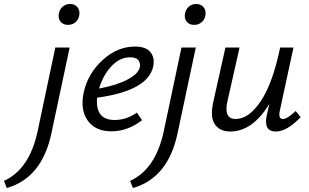

<svg xmlns="http://www.w3.org/2000/svg" viewBox="-149 -655 1555 965"><path d="M193 -530Q168 -530 155 -546.5Q142 -563 147 -588Q151 -609 166.5 -622Q182 -635 203 -635Q228 -635 241 -618Q254 -601 249 -576Q245 -555 229.5 -542.5Q214 -530 193 -530ZM40 5 129 -416H201L110 12Q63 239 -115 290L-129 254Q-1 196 40 5Z M529 -421Q585 -421 607.5 -392.5Q630 -364 621 -321Q595 -199 339 -164Q329 -52 427 -52Q487 -52 539 -89L565 -51Q493 5 411 5Q330 5 291.5 -49.5Q253 -104 272 -192Q293 -286 367 -353.5Q441 -421 529 -421ZM554 -318Q558 -335 547.5 -351Q537 -367 505 -367Q452 -367 410 -321Q368 -275 349 -210Q436 -226 491.5 -255Q547 -284 554 -318Z M827 -530Q802 -530 789 -546.5Q776 -563 781 -588Q785 -609 800.5 -622Q816 -635 837 -635Q862 -635 875 -618Q888 -601 883 -576Q879 -555 863.5 -542.5Q848 -530 827 -530ZM674 5 763 -416H835L744 12Q697 239 519 290L505 254Q633 196 674 5Z M1337 -97 1362 -66Q1293 6 1237 6Q1174 6 1192 -77L1205 -133Q1120 6 1008 6Q956 6 931 -30Q906 -66 923 -143L984 -416H1055L995 -150Q973 -57 1035 -57Q1102 -57 1162 -147Q1222 -237 1259 -416H1326L1257 -97Q1249 -57 1273 -57Q1295 -57 1337 -97Z"/></svg>

Font: EauTestInfant Medium
Style: Italic
Weight: 500
Italic angle: -12°
Designer: Christian Thalmann (Catharsis Fonts)
Version: Version 0.001;PS 000.001;hotconv 1.0.88;makeotf.lib2.5.64775